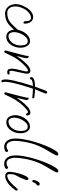

<svg xmlns="http://www.w3.org/2000/svg" viewBox="970 -1794 892 2873"><g transform="rotate(90 1416.5 -357.0)"><path d="M186 14Q133 14 96 -17Q59 -48 47 -100Q26 -190 87 -296Q118 -350 157 -378.5Q196 -407 236 -407Q271 -407 295.5 -383Q320 -359 328 -323Q334 -301 333 -278Q333 -262 321 -262Q302 -262 297 -283Q295 -292 295 -306.5Q295 -321 292 -335Q282 -375 243 -375Q222 -375 196 -360Q170 -345 147 -320.5Q124 -296 109 -265Q63 -174 79 -102Q99 -19 174 -19Q221 -19 260.5 -33.5Q300 -48 347 -94Q377 -122 391 -139Q405 -156 422 -175Q427 -179 432 -179Q437 -179 442.5 -176Q448 -173 449 -167Q452 -156 437 -136Q423 -120 408 -102.5Q393 -85 360 -54Q323 -20 277.5 -3Q232 14 186 14Z M530 -5Q449 -5 428 -96Q418 -138 427.5 -184Q437 -230 461 -269.5Q485 -309 519.5 -334Q554 -359 596 -359Q633 -359 656.5 -331Q680 -303 688 -269Q698 -224 691 -177.5Q684 -131 662 -92Q640 -53 606.5 -29Q573 -5 530 -5ZM521 -37Q527 -37 528 -38Q566 -43 593.5 -66Q621 -89 638 -123.5Q655 -158 658.5 -198Q662 -238 653 -277Q648 -300 632 -313Q616 -326 596 -326Q567 -326 540 -302Q513 -278 493 -241Q473 -204 464.5 -163.5Q456 -123 463 -91Q475 -37 521 -37Z M754 25Q738 25 735 12Q734 7 736 -0.5Q738 -8 740 -13L788 -194Q819 -312 816 -325Q813 -339 827 -339Q846 -339 850 -319Q852 -312 848.5 -289Q845 -266 837 -237Q825 -185 816 -157Q838 -192 861.5 -223Q885 -254 911 -282Q987 -365 1038 -365Q1073 -365 1080 -332Q1087 -302 1061 -197Q1034 -91 1040 -63Q1043 -50 1052 -50Q1055 -50 1061 -52.5Q1067 -55 1074 -55Q1091 -55 1095 -39Q1100 -19 1057 -19Q1037 -19 1025.5 -28.5Q1014 -38 1011 -54Q999 -102 1026 -200Q1052 -297 1048 -317Q1045 -329 1036 -329Q1014 -329 974 -292Q930 -252 889 -200Q848 -148 815 -81L768 16Q764 25 754 25Z M1197 69Q1178 69 1171 39Q1161 -5 1185 -115Q1209 -225 1266 -403Q1228 -403 1196.5 -393.5Q1165 -384 1167 -370Q1167 -366 1164 -362.5Q1161 -359 1154 -359Q1138 -359 1134 -375Q1128 -401 1165.5 -418Q1203 -435 1277 -435L1319 -549Q1324 -560 1328.5 -573.5Q1333 -587 1340 -603Q1347 -617 1360 -617Q1368 -617 1373 -612.5Q1378 -608 1379 -603Q1382 -588 1353 -523Q1317 -442 1315 -435Q1330 -435 1360.5 -432.5Q1391 -430 1433 -425Q1448 -424 1451 -410Q1455 -394 1437 -394Q1430 -394 1408.5 -396.5Q1387 -399 1362.5 -401Q1338 -403 1321 -402L1306 -401Q1186 -44 1207 43L1210 51V53Q1214 69 1197 69Z M1380 25Q1364 25 1361 12Q1359 6 1361.5 0Q1364 -6 1365 -10L1413 -194Q1444 -312 1441 -325Q1438 -339 1452 -339Q1471 -339 1475 -320Q1477 -310 1473.5 -288Q1470 -266 1462 -237Q1450 -185 1441 -157Q1463 -192 1486.5 -223Q1510 -254 1536 -282Q1612 -365 1663 -365Q1698 -365 1705 -332Q1713 -300 1692 -300Q1682 -300 1673 -317Q1667 -329 1656 -329Q1639 -329 1599 -292Q1554 -252 1512 -197Q1470 -142 1429 -57L1395 13Q1392 18 1389.5 21.5Q1387 25 1380 25Z M1810 -5Q1729 -5 1708 -96Q1698 -138 1707.5 -184Q1717 -230 1741 -269.5Q1765 -309 1799.5 -334Q1834 -359 1876 -359Q1913 -359 1936.5 -331Q1960 -303 1968 -269Q1978 -224 1971 -177.5Q1964 -131 1942 -92Q1920 -53 1886.5 -29Q1853 -5 1810 -5ZM1801 -37Q1807 -37 1808 -38Q1846 -43 1873.5 -66Q1901 -89 1918 -123.5Q1935 -158 1938.5 -198Q1942 -238 1933 -277Q1928 -300 1912 -313Q1896 -326 1876 -326Q1847 -326 1820 -302Q1793 -278 1773 -241Q1753 -204 1744.5 -163.5Q1736 -123 1743 -91Q1755 -37 1801 -37Z M2178 27Q2132 27 2101 -1.5Q2070 -30 2059 -77Q2051 -111 2052 -159Q2055 -240 2080 -347Q2100 -428 2127 -506.5Q2154 -585 2190 -661Q2248 -783 2282 -783Q2304 -783 2307 -771Q2311 -754 2271 -686L2220 -601Q2155 -491 2124 -376Q2093 -261 2087 -146Q2086 -113 2093 -84Q2110 -8 2172 -8Q2194 -8 2214 -21Q2234 -33 2236 -33Q2248 -33 2252 -16Q2256 -1 2247 7Q2217 27 2178 27Z M2431 27Q2385 27 2354 -1.5Q2323 -30 2312 -77Q2304 -111 2305 -159Q2308 -240 2333 -347Q2353 -428 2380 -506.5Q2407 -585 2443 -661Q2501 -783 2535 -783Q2557 -783 2560 -771Q2564 -754 2524 -686L2473 -601Q2408 -491 2377 -376Q2346 -261 2340 -146Q2339 -113 2346 -84Q2363 -8 2425 -8Q2447 -8 2467 -21Q2487 -33 2489 -33Q2501 -33 2505 -16Q2509 -1 2500 7Q2470 27 2431 27Z M2693 -394Q2676 -394 2672 -411Q2671 -416 2675 -429.5Q2679 -443 2684.5 -457Q2690 -471 2694 -476Q2707 -495 2715 -500Q2723 -505 2731 -505Q2752 -505 2757 -486Q2758 -479 2752 -469.5Q2746 -460 2737 -452Q2723 -442 2720 -436L2705 -405Q2705 -401 2702.5 -397.5Q2700 -394 2693 -394ZM2617 11Q2589 11 2573.5 0Q2558 -11 2553 -33Q2549 -54 2553.5 -90.5Q2558 -127 2568.5 -169Q2579 -211 2593.5 -249Q2608 -287 2623.5 -311.5Q2639 -336 2652 -336Q2670 -336 2674 -320Q2676 -310 2665.5 -282Q2655 -254 2642 -224Q2637 -213 2627.5 -194Q2618 -175 2608.5 -158.5Q2599 -142 2597 -136Q2590 -121 2587 -87Q2583 -53 2587 -35Q2589 -27 2593.5 -23Q2598 -19 2611 -19Q2636 -19 2663 -35Q2690 -51 2716.5 -75.5Q2743 -100 2765.5 -126Q2788 -152 2804 -171Q2807 -175 2815 -175Q2830 -175 2832 -163Q2835 -152 2824 -138Q2803 -111 2785 -90Q2767 -69 2750 -53Q2722 -29 2687 -9Q2652 11 2617 11Z"/></g></svg>

Font: Oooh Baby
Style: Normal
Weight: 400
Designer: Robert E. Leuschke
Foundry: Robert E. Leuschke
Version: Version 1.011; ttfautohint (v1.8.3)